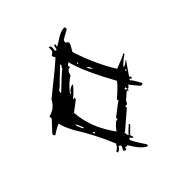

<svg xmlns="http://www.w3.org/2000/svg" viewBox="-172 -825 916 975"><g transform="rotate(-30 285.5 -337.5)"><path d="M468.8 -272.5Q463.9 -281.2 463.9 -286.1Q455.1 -285.2 455.1 -277.3Q463.9 -272.5 468.8 -272.5ZM213.9 -161.1V-169.9H204.1Q206.1 -161.1 213.9 -161.1ZM176.8 -211.9V-216.8Q153.3 -249 148.4 -249V-244.1Q169.9 -211.9 176.8 -211.9ZM510.7 -355.5V-365.2H505.9V-355.5ZM367.2 -448.2Q357.4 -471.7 343.8 -471.7Q343.8 -465.8 367.2 -448.2ZM315.4 -508.8V-518.6H311.5V-508.8ZM311.5 -114.3Q331.1 -166 348.6 -166L343.8 -174.8Q394.5 -244.1 399.4 -244.1L394.5 -253.9Q441.4 -324.2 441.4 -336.9Q322.3 -460 278.3 -537.1V-541Q275.4 -541 264.6 -527.3L269.5 -518.6V-513.7Q251 -513.7 251 -476.6Q225.6 -451.2 204.1 -402.3V-397.5H209Q209 -416 237.3 -434.6V-425.8Q219.7 -389.6 204.1 -370.1V-365.2L213.9 -370.1V-360.4Q213.9 -356.4 171.9 -304.7Q208 -197.3 311.5 -114.3ZM167 -425.8Q217.8 -510.7 232.4 -527.3Q232.4 -538.1 237.3 -545.9V-550.8H232.4L181.6 -466.8Q181.6 -462.9 163.1 -439.5V-425.8ZM468.8 -272.5V-262.7L460 -267.6L431.6 -225.6Q431.6 -203.1 413.1 -203.1L418 -193.4L348.6 -91.8H343.8Q349.6 -68.4 357.4 -68.4Q357.4 -76.2 380.9 -110.4V-114.3H389.6V-110.4L362.3 -63.5L371.1 -49.8V-44.9H367.2L352.5 -54.7L348.6 -44.9Q348.6 -37.1 413.1 19.5V29.3Q380.9 29.3 325.2 -26.4Q317.4 -21.5 306.6 -21.5L311.5 -12.7L301.8 -7.8L293 -12.7L296.9 -36.1Q296.9 -44.9 283.2 -44.9Q283.2 -31.2 264.6 -17.6L259.8 -26.4Q278.3 -45.9 278.3 -63.5Q208 -155.3 126 -230.5Q79.1 -282.2 79.1 -295.9Q71.3 -295.9 33.2 -253.9Q23.4 -253.9 23.4 -267.6L55.7 -328.1Q55.7 -333 60.5 -333Q55.7 -341.8 55.7 -351.6Q95.7 -371.1 107.4 -420.9Q217.8 -570.3 232.4 -597.7Q225.6 -597.7 218.8 -611.3Q232.4 -626 232.4 -634.8L227.5 -657.2H232.4Q243.2 -657.2 246.1 -625H255.9V-653.3H264.6V-638.7Q269.5 -638.7 301.8 -675.8Q330.1 -704.1 348.6 -704.1L352.5 -694.3V-690.4Q311.5 -652.3 311.5 -648.4V-634.8Q330.1 -631.8 330.1 -620.1Q330.1 -611.3 320.3 -579.1V-574.2Q395.5 -460 473.6 -388.7Q533.2 -430.7 538.1 -439.5H543V-434.6Q508.8 -393.6 505.9 -378.9Q514.6 -378.9 534.2 -407.2V-402.3L505.9 -323.2Q515.6 -322.3 515.6 -309.6H510.7L501 -314.5V-304.7Q507.8 -304.7 547.9 -262.7Q547.9 -253.9 534.2 -253.9Q497.1 -278.3 482.4 -291Q475.6 -272.5 468.8 -272.5Z"/></g></svg>

Font: Blackcraft
Style: Regular
Weight: 400
Designer: GGBotNet
Foundry: GGBotNet
Version: 1.00